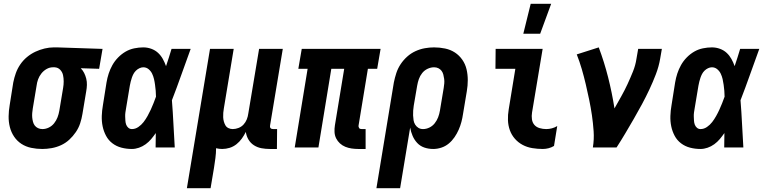

<svg xmlns="http://www.w3.org/2000/svg" viewBox="-20 -778 4040 1013"><path d="M203 8Q173 8 144.5 2Q116 -4 93 -19Q70 -34 54.5 -57Q39 -80 32 -107.5Q25 -135 25.5 -164.5Q26 -194 31 -223L50 -343Q55 -368 63.5 -392Q72 -416 87 -438Q102 -460 122.5 -477Q143 -494 166.5 -505Q190 -516 215 -522Q240 -528 264 -528H281L521 -520L503 -415L406 -418Q417 -407 424 -393Q431 -379 435 -363Q439 -347 438.5 -330Q438 -313 435 -297L415 -177Q411 -152 403 -127.5Q395 -103 380 -81Q365 -59 345.5 -41Q326 -23 302 -12Q278 -1 252.5 3.5Q227 8 203 8ZM204 -97Q221 -97 237.5 -105Q254 -113 265.5 -127.5Q277 -142 283.5 -159Q290 -176 293 -194L313 -314Q316 -331 316 -348.5Q316 -366 312.5 -382Q309 -398 297.5 -410Q286 -422 268 -423H259Q242 -423 226 -414Q210 -405 198.5 -390.5Q187 -376 181 -359.5Q175 -343 173 -326L153 -206Q151 -194 150 -182Q149 -170 150 -158.5Q151 -147 154 -135.5Q157 -124 163.5 -115.5Q170 -107 180.5 -102Q191 -97 204 -97Z M676 8Q647 8 620.5 1Q594 -6 573 -22Q552 -38 539.5 -61.5Q527 -85 521.5 -111.5Q516 -138 517 -166.5Q518 -195 523 -223L542 -343Q546 -367 553.5 -390Q561 -413 573 -434.5Q585 -456 603 -474.5Q621 -493 642.5 -505.5Q664 -518 688.5 -523Q713 -528 736 -528Q758 -528 778.5 -520.5Q799 -513 814 -499Q829 -485 839 -467Q849 -449 856 -429Q864 -452 871 -474.5Q878 -497 885 -520H986Q961 -452 937 -384Q913 -316 887 -249Q892 -187 895 -124.5Q898 -62 902 0H801Q801 -19 801.5 -38Q802 -57 802 -76Q790 -59 777.5 -44Q765 -29 748.5 -17Q732 -5 713 1.5Q694 8 676 8ZM676 -97Q694 -97 710 -108Q726 -119 737.5 -134Q749 -149 758.5 -166Q768 -183 775.5 -199.5Q783 -216 790 -233.5Q797 -251 803 -268Q803 -284 801.5 -299.5Q800 -315 798 -330.5Q796 -346 792.5 -361Q789 -376 782.5 -389.5Q776 -403 764 -413Q752 -423 736 -423Q726 -423 715.5 -418Q705 -413 697 -405Q689 -397 684 -387.5Q679 -378 675.5 -367.5Q672 -357 669.5 -347Q667 -337 665 -326L645 -206Q643 -195 641.5 -184Q640 -173 640.5 -162.5Q641 -152 641.5 -141.5Q642 -131 645.5 -121Q649 -111 657 -104Q665 -97 676 -97Z M966 215 1088 -520H1213L1161 -206Q1159 -195 1158 -183Q1157 -171 1157.5 -159.5Q1158 -148 1161 -137Q1164 -126 1169.5 -116.5Q1175 -107 1185.5 -102Q1196 -97 1208 -97Q1223 -97 1238.5 -103Q1254 -109 1265 -121Q1276 -133 1282 -148Q1288 -163 1290 -179L1347 -520H1472L1405 -117Q1404 -113 1404.5 -109Q1405 -105 1407.5 -102Q1410 -99 1414 -98Q1418 -97 1422 -97H1442L1441 8H1404Q1381 8 1359.5 4Q1338 0 1320 -11.5Q1302 -23 1291 -41.5Q1280 -60 1277 -82Q1268 -64 1256 -47Q1244 -30 1227.5 -17Q1211 -4 1191.5 2Q1172 8 1152 8Q1144 8 1136 7Q1128 6 1120 4Q1120 30 1116.5 56Q1113 82 1109 108L1091 215Z M1909 8H1871Q1853 8 1835.5 5.5Q1818 3 1802 -3.5Q1786 -10 1773.5 -21.5Q1761 -33 1753.5 -48Q1746 -63 1745 -81Q1744 -99 1747 -117L1796 -415H1728L1660 0H1535L1603 -415H1554L1572 -520H1988L1970 -415H1921L1872 -117Q1871 -113 1872 -109Q1873 -105 1875 -102Q1877 -99 1881 -98Q1885 -97 1889 -97H1909Z M2091 215H1966L2058 -343Q2063 -368 2071 -392.5Q2079 -417 2093.5 -439Q2108 -461 2128 -479Q2148 -497 2172 -508Q2196 -519 2221 -523.5Q2246 -528 2270 -528Q2300 -528 2328.5 -522Q2357 -516 2380 -501Q2403 -486 2419 -463Q2435 -440 2441.5 -412.5Q2448 -385 2448 -355.5Q2448 -326 2443 -297L2423 -177Q2420 -156 2414.5 -135Q2409 -114 2400 -93.5Q2391 -73 2378 -54Q2365 -35 2347.5 -20.5Q2330 -6 2308.5 1Q2287 8 2266 8Q2241 8 2219 0.5Q2197 -7 2181.5 -23.5Q2166 -40 2157 -61Q2148 -82 2144 -105ZM2212 -97Q2229 -97 2245.5 -105Q2262 -113 2273.5 -127.5Q2285 -142 2291.5 -159Q2298 -176 2301 -194L2321 -314Q2323 -326 2324 -338Q2325 -350 2323.5 -361.5Q2322 -373 2319 -384.5Q2316 -396 2309.5 -404.5Q2303 -413 2293 -418Q2283 -423 2270 -423Q2253 -423 2236 -415Q2219 -407 2207.5 -392.5Q2196 -378 2190 -361Q2184 -344 2181 -326L2163 -221Q2161 -208 2160 -195Q2159 -182 2159.5 -169Q2160 -156 2162 -143.5Q2164 -131 2170.5 -120.5Q2177 -110 2187.5 -103.5Q2198 -97 2212 -97Z M2844 8Q2816 8 2788.5 3.5Q2761 -1 2737.5 -13.5Q2714 -26 2696.5 -46Q2679 -66 2670 -91Q2661 -116 2660 -144Q2659 -172 2664 -201L2699 -415H2594L2595 -520H2843L2787 -184Q2784 -166 2786.5 -148.5Q2789 -131 2799.5 -119Q2810 -107 2827 -102Q2844 -97 2862 -97Q2877 -97 2892 -101Q2907 -105 2920 -113L2903 -8Q2890 0 2874.5 4Q2859 8 2844 8ZM2741 -600 2780 -758H2888L2830 -600Z M3108 0Q3115 -43 3112 -86Q3109 -129 3103 -170Q3097 -211 3088.5 -252Q3080 -293 3070.5 -333.5Q3061 -374 3049.5 -413.5Q3038 -453 3023 -491L3139 -528Q3168 -451 3188.5 -370Q3209 -289 3222 -206Q3240 -238 3258 -270Q3276 -302 3291 -334.5Q3306 -367 3319.5 -400.5Q3333 -434 3338 -468L3347 -520H3472L3463 -468Q3456 -427 3440.5 -386.5Q3425 -346 3406.5 -306.5Q3388 -267 3367 -228Q3346 -189 3324 -151Q3302 -113 3279.5 -75Q3257 -37 3233 0Z M3676 8Q3647 8 3620.5 1Q3594 -6 3573 -22Q3552 -38 3539.5 -61.5Q3527 -85 3521.5 -111.5Q3516 -138 3517 -166.5Q3518 -195 3523 -223L3542 -343Q3546 -367 3553.5 -390Q3561 -413 3573 -434.5Q3585 -456 3603 -474.5Q3621 -493 3642.5 -505.5Q3664 -518 3688.5 -523Q3713 -528 3736 -528Q3758 -528 3778.5 -520.5Q3799 -513 3814 -499Q3829 -485 3839 -467Q3849 -449 3856 -429Q3864 -452 3871 -474.5Q3878 -497 3885 -520H3986Q3961 -452 3937 -384Q3913 -316 3887 -249Q3892 -187 3895 -124.5Q3898 -62 3902 0H3801Q3801 -19 3801.5 -38Q3802 -57 3802 -76Q3790 -59 3777.5 -44Q3765 -29 3748.5 -17Q3732 -5 3713 1.5Q3694 8 3676 8ZM3676 -97Q3694 -97 3710 -108Q3726 -119 3737.5 -134Q3749 -149 3758.5 -166Q3768 -183 3775.5 -199.5Q3783 -216 3790 -233.5Q3797 -251 3803 -268Q3803 -284 3801.5 -299.5Q3800 -315 3798 -330.5Q3796 -346 3792.5 -361Q3789 -376 3782.5 -389.5Q3776 -403 3764 -413Q3752 -423 3736 -423Q3726 -423 3715.5 -418Q3705 -413 3697 -405Q3689 -397 3684 -387.5Q3679 -378 3675.5 -367.5Q3672 -357 3669.5 -347Q3667 -337 3665 -326L3645 -206Q3643 -195 3641.5 -184Q3640 -173 3640.5 -162.5Q3641 -152 3641.5 -141.5Q3642 -131 3645.5 -121Q3649 -111 3657 -104Q3665 -97 3676 -97Z"/></svg>

Font: Iosevka Extrabold Oblique
Style: Regular
Weight: 800
Italic angle: -9°
Monospace: yes
Designer: Belleve Invis
Foundry: Belleve Invis
Version: Version 32.5.0; ttfautohint (v1.8.4)